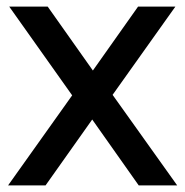

<svg xmlns="http://www.w3.org/2000/svg" viewBox="-20 -564 562 584"><path d="M4.5 0 199.5 -274 8 -544H125L262.5 -349.5L400 -544H513.5L322.5 -275.5L519 0H402L260.5 -200.5L118.5 0Z"/></svg>

Font: Encode Sans Md
Style: Regular
Weight: 500
Designer: Multiple Designers
Foundry: Impallari Type
Version: Version 3.002; ttfautohint (v1.8.3) -l 8 -r 50 -G 200 -x 14 